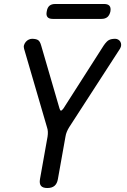

<svg xmlns="http://www.w3.org/2000/svg" viewBox="-20 -935 640 965"><path d="M218 10Q195 10 186 -1Q177 -12 181 -35L219 -248Q221 -261 220.5 -273Q220 -285 216 -296L101 -690Q98 -700 101 -709Q104 -718 110 -725Q116 -732 124.5 -736Q133 -740 141 -740Q160 -740 170.5 -734Q181 -728 187 -706L279 -390Q282 -379 286.5 -379Q291 -379 299 -390L501 -706Q516 -728 528 -734Q540 -740 559 -740Q567 -740 574 -736Q581 -732 585 -725Q589 -718 589 -709Q589 -700 583 -690L328 -296Q321 -285 316 -273Q311 -261 309 -248L271 -35Q267 -12 254 -1Q241 10 218 10ZM245 -840Q226 -840 218.5 -849.5Q211 -859 215 -878Q218 -897 228.5 -906Q239 -915 258 -915H503Q522 -915 530 -906Q538 -897 535 -878Q531 -859 520 -849.5Q509 -840 490 -840Z"/></svg>

Font: Maple Mono
Style: Italic
Weight: 400
Italic angle: -10°
Monospace: yes
Designer: subframe7536
Version: Version 7.300